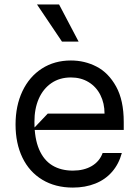

<svg xmlns="http://www.w3.org/2000/svg" viewBox="-20 -821 618 852"><path d="M303.3 11.4Q225.5 11.4 167.8 -23.4Q110.1 -58.2 79.5 -121.6Q49 -185 49 -268.5Q49 -351.6 79.5 -416.2Q110.1 -480.8 165.8 -516.7Q221.6 -552.6 294.7 -552.6Q356.2 -552.6 408.9 -525.2Q461.6 -497.9 495.4 -436.8Q529.1 -375.7 529.1 -279.8V-244.3H122.9L191.8 -316.8H443.9Q443.9 -362.9 425.4 -399.5Q407 -436.1 373 -456.7Q339.1 -477.3 294.7 -477.3Q244.7 -477.3 207.9 -452.1Q171.2 -426.8 151.8 -382.3Q132.5 -337.7 132.8 -279.8Q132.8 -206.7 153.4 -158.4Q174 -110.1 212.2 -87Q250.4 -63.9 303.3 -63.9Q352.6 -63.9 387.3 -84.3Q421.9 -104.8 435.4 -142H520.6Q507.5 -93.4 477.5 -58.8Q447.4 -24.1 402.9 -6.4Q358.3 11.4 303.3 11.4ZM255 -636.4 144.2 -801.1H242.2L328.8 -636.4Z"/></svg>

Font: Riot Sans
Style: Regular
Weight: 400
Designer: Rasmus Andersson
Foundry: rsms
Version: Version 3.005